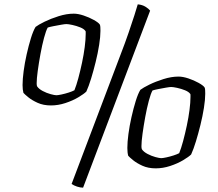

<svg xmlns="http://www.w3.org/2000/svg" viewBox="-20 -772 1004 885"><path d="M215 -286Q180 -286 153.5 -298Q127 -310 110 -324Q93 -338 88 -344Q86 -351 85 -360Q84 -369 84 -380Q84 -407 89 -444.5Q94 -482 103 -522Q112 -562 122.5 -596Q133 -630 144 -648Q157 -658 185.5 -672Q214 -686 250.5 -697.5Q287 -709 320 -709Q340 -709 365.5 -700.5Q391 -692 412.5 -680Q434 -668 440 -659Q442 -655 442.5 -647.5Q443 -640 443 -630Q443 -603 437 -565Q431 -527 421 -486.5Q411 -446 400 -410Q389 -374 378 -350Q367 -339 341 -323.5Q315 -308 281.5 -297Q248 -286 215 -286ZM240 -333Q247 -333 263.5 -336.5Q280 -340 297 -345.5Q314 -351 323 -356Q332 -378 341 -411.5Q350 -445 358 -482.5Q366 -520 370.5 -555Q375 -590 375 -615Q375 -621 375 -624.5Q375 -628 374 -629Q367 -639 349.5 -646Q332 -653 313.5 -657Q295 -661 286 -661Q279 -661 262 -658Q245 -655 227 -651.5Q209 -648 200 -645Q192 -631 183 -597.5Q174 -564 166.5 -523Q159 -482 154 -445.5Q149 -409 149 -388Q149 -383 149.5 -379.5Q150 -376 151 -374Q159 -362 177 -352.5Q195 -343 213.5 -338Q232 -333 240 -333ZM363 93Q350 93 335 88Q320 83 310 76L533 -513Q557 -575 573 -622Q589 -669 599.5 -701.5Q610 -734 615 -752Q636 -750 650.5 -741Q665 -732 672 -723ZM698 4Q663 4 636.5 -8Q610 -20 593 -34Q576 -48 571 -54Q569 -61 568 -70Q567 -79 567 -90Q567 -117 572 -154.5Q577 -192 586 -232Q595 -272 605.5 -306Q616 -340 627 -358Q640 -368 668.5 -382Q697 -396 733.5 -407.5Q770 -419 803 -419Q823 -419 848.5 -410.5Q874 -402 895.5 -390Q917 -378 923 -369Q925 -365 925.5 -357.5Q926 -350 926 -340Q926 -313 920 -275Q914 -237 904 -196.5Q894 -156 883 -120Q872 -84 861 -60Q850 -49 824 -33.5Q798 -18 764.5 -7Q731 4 698 4ZM723 -43Q730 -43 746.5 -46.5Q763 -50 780 -55.5Q797 -61 806 -66Q815 -88 824 -121.5Q833 -155 841 -192.5Q849 -230 853.5 -265Q858 -300 858 -325Q858 -331 858 -334.5Q858 -338 857 -339Q850 -349 832.5 -356Q815 -363 796.5 -367Q778 -371 769 -371Q762 -371 745 -368Q728 -365 710 -361.5Q692 -358 683 -355Q675 -341 666 -307.5Q657 -274 649.5 -233Q642 -192 637 -155.5Q632 -119 632 -98Q632 -93 632.5 -89.5Q633 -86 634 -84Q642 -72 660 -62.5Q678 -53 696.5 -48Q715 -43 723 -43Z"/></svg>

Font: Texturina 12pt ExtraLight
Style: Italic
Weight: 250
Italic angle: -11°
Designer: Guillermo Torres Carreño
Foundry: Omnibus-Type
Version: Version 1.002